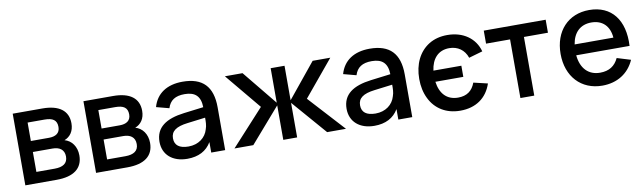

<svg xmlns="http://www.w3.org/2000/svg" viewBox="-37 -983 4782 1425"><g transform="rotate(-10 2354.0 -270.0)"><path d="M306 0C434.5 0 503 -52 503 -149.5C503 -216.5 466 -265.5 414 -279.5C458 -296.5 486.5 -335 486.5 -394.5C486.5 -489.5 418.5 -540 293 -540H69.5V0ZM293.5 -456C356.5 -456 387 -436 387 -384.5C387 -336.5 352.5 -317 303.5 -317H167V-456ZM167.5 -84V-234H316C366 -234 404 -212 404 -158.5C404 -107 368 -84 305 -84Z M839 0C967.5 0 1036 -52 1036 -149.5C1036 -216.5 999 -265.5 947 -279.5C991 -296.5 1019.5 -335 1019.5 -394.5C1019.5 -489.5 951.5 -540 826 -540H602.5V0ZM826.5 -456C889.5 -456 920 -436 920 -384.5C920 -336.5 885.5 -317 836.5 -317H700V-456ZM700.5 -84V-234H849C899 -234 937 -212 937 -158.5C937 -107 901 -84 838 -84Z M1351.5 -555C1233 -555 1153 -501.5 1125.5 -403.5L1222 -378C1239.5 -435 1280 -461.5 1350.5 -461.5C1430 -461.5 1469 -424.5 1470.5 -342L1322 -323.5C1185.5 -306.5 1106 -253.5 1106 -145C1106 -47.5 1177.5 15 1289 15C1373 15 1434 -17 1470.5 -79V0H1575.5V-322.5C1575.5 -479.5 1502 -555 1351.5 -555ZM1470.5 -263V-259.5C1470.5 -235.5 1470.5 -203.5 1460.5 -177.5C1443.5 -116 1388 -73.5 1313 -73.5C1244.5 -73.5 1209 -100.5 1209 -153C1209 -206.5 1247.5 -235.5 1335 -246Z M2013.5 0H2118V-260.5L2344 0H2486L2239 -270L2463 -540H2330L2118 -280V-540H2013.5V-280L1801.5 -540H1668.5L1892.5 -270L1645.5 0H1787.5L2013.5 -260Z M2761.5 -555C2643 -555 2563 -501.5 2535.5 -403.5L2632 -378C2649.5 -435 2690 -461.5 2760.5 -461.5C2840 -461.5 2879 -424.5 2880.5 -342L2732 -323.5C2595.5 -306.5 2516 -253.5 2516 -145C2516 -47.5 2587.5 15 2699 15C2783 15 2844 -17 2880.5 -79V0H2985.5V-322.5C2985.5 -479.5 2912 -555 2761.5 -555ZM2880.5 -263V-259.5C2880.5 -235.5 2880.5 -203.5 2870.5 -177.5C2853.5 -116 2798 -73.5 2723 -73.5C2654.5 -73.5 2619 -100.5 2619 -153C2619 -206.5 2657.5 -235.5 2745 -246Z M3346 15C3462.5 15 3546.5 -42.5 3582 -148.5L3476 -173.5C3454 -114 3412.5 -83.5 3346.5 -83.5C3262 -83.5 3212 -138 3200 -228.5H3410.5V-312.5H3200C3211.5 -400 3260.5 -456.5 3344 -456.5C3407.5 -456.5 3457.5 -422 3478 -360.5L3582 -390.5C3555 -491.5 3466 -555 3346.5 -555C3293.5 -555 3247.5 -543 3208 -519C3129.5 -470.5 3085.5 -381 3085.5 -269.5C3085.5 -214 3096 -165 3117 -122C3158.5 -36 3239.5 15 3346 15Z M3905 0V-442H4086V-540H3619.5V-442H3800.5V0Z M4416.5 -82.5C4329 -82.5 4273 -140.5 4263.5 -240.5H4665.5C4676.5 -434 4584 -555 4415.5 -555C4257.5 -555 4151 -442 4151 -270C4151 -100 4257 15 4416.5 15C4528.5 15 4616 -40 4658.5 -137L4555.5 -168.5C4529 -112 4485 -82.5 4416.5 -82.5ZM4266 -322C4280 -410.5 4333 -461 4415.5 -461C4499 -461 4551 -410.5 4558 -322Z"/></g></svg>

Font: Vela Sans SemBd
Style: Regular
Weight: 600
Designer: Principal design: Mikhail Sharanda - project Manrope.
Design modification: Ravid Balaliev
Foundry: Mikhail Sharanda
Version: Version 1.001